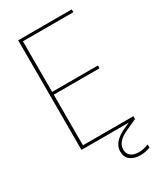

<svg xmlns="http://www.w3.org/2000/svg" viewBox="-219 -791 916 1068"><g transform="rotate(-30 239.5 -257.0)"><path d="M429 -704V-686H105V-361H399V-343H105V-18H429V0L357 33Q287 65 287 115Q287 143 306 157Q325 171 356 171Q385 171 419 158V178Q387 190 356 190Q316 190 291.5 171.5Q267 153 267 116Q267 55 353 16L389 0H85V-704Z"/></g></svg>

Font: Poppins Thin
Style: Regular
Weight: 250
Designer: Ninad Kale (Devanagari), Jonny Pinhorn (Latin)
Foundry: Indian Type Foundry
Version: Version 3.200;PS 1.000;hotconv 16.6.54;makeotf.lib2.5.65590